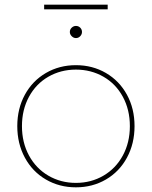

<svg xmlns="http://www.w3.org/2000/svg" viewBox="-20 -799 650 822"><path d="M54 -259Q54 -334 86.5 -393.5Q119 -453 176.5 -486.5Q234 -520 305 -520Q376 -520 433.5 -486.5Q491 -453 523.5 -393.5Q556 -334 556 -259Q556 -184 523.5 -124Q491 -64 433.5 -30.5Q376 3 305 3Q234 3 176.5 -30.5Q119 -64 86.5 -124Q54 -184 54 -259ZM536 -259Q536 -329 506 -384.5Q476 -440 423 -470.5Q370 -501 305 -501Q240 -501 187 -470.5Q134 -440 104 -384.5Q74 -329 74 -259Q74 -189 104 -133.5Q134 -78 187 -47Q240 -16 305 -16Q370 -16 423 -47Q476 -78 506 -133.5Q536 -189 536 -259ZM279 -662Q279 -673 287 -680.5Q295 -688 305 -688Q316 -688 323.5 -680.5Q331 -673 331 -662Q331 -652 323.5 -644Q316 -636 305 -636Q295 -636 287 -644Q279 -652 279 -662ZM169 -779H441V-759H169Z"/></svg>

Font: iiserrat Thin
Style: Regular
Weight: 100
Designer: Akira Ohta
Foundry: Akira Ohta
Version: Version 1.200;Glyphs 3.3.1 (3343)